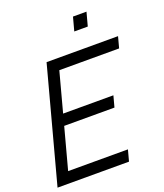

<svg xmlns="http://www.w3.org/2000/svg" viewBox="-217 -1028 970 1136"><g transform="rotate(-20 268.5 -460.0)"><path d="M355.8 -834.5H440.8L463.8 -920H378.8ZM-53.3 0H396.7L415.6 -70.5H39.1L108.7 -330H425.2L444.1 -400.5H127.6L194.3 -649.5H570.8L589.7 -720H139.7Z"/></g></svg>

Font: Manrope
Style: RegularItalic
Weight: 400
Italic angle: -15°
Designer: Mikhail Sharanda
Foundry: Mikhail Sharanda
Version: Version 4.502;hotconv 1.0.109;makeotfexe 2.5.65596